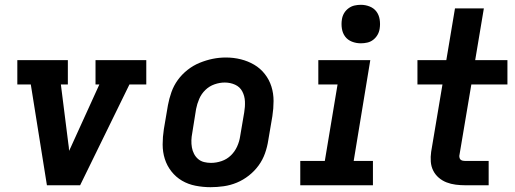

<svg xmlns="http://www.w3.org/2000/svg" viewBox="-20 -770 2140 798"><path d="M175 0 108 -419H52V-520H262V-419H233L264 -173Q265 -166 266 -158.5Q267 -151 267 -143Q271 -151 274.5 -158.5Q278 -166 281 -173L393 -419H377V-520H588V-419H518L313 0Z M855 8Q824 8 793 2Q762 -4 736.5 -19Q711 -34 692.5 -57.5Q674 -81 665 -109.5Q656 -138 656 -169.5Q656 -201 661 -233L678 -333Q683 -360 692.5 -387Q702 -414 719 -437.5Q736 -461 759.5 -479.5Q783 -498 810 -509Q837 -520 864 -525.5Q891 -531 919 -531Q951 -531 981 -523.5Q1011 -516 1036.5 -501Q1062 -486 1080.5 -462.5Q1099 -439 1108 -410.5Q1117 -382 1117 -350.5Q1117 -319 1112 -287L1095 -187Q1091 -160 1081.5 -133Q1072 -106 1055 -82.5Q1038 -59 1014.5 -40.5Q991 -22 964.5 -11Q938 0 910 4Q882 8 855 8ZM857 -93Q879 -93 901 -100.5Q923 -108 939.5 -124Q956 -140 965.5 -161Q975 -182 978 -203L995 -303Q999 -326 998 -348.5Q997 -371 987 -390Q977 -409 957 -418Q937 -427 914 -427Q893 -427 871.5 -419.5Q850 -412 833.5 -396Q817 -380 808 -359Q799 -338 795 -317L779 -217Q776 -202 775.5 -187Q775 -172 777.5 -157.5Q780 -143 786.5 -130.5Q793 -118 803.5 -109Q814 -100 828 -96.5Q842 -93 857 -93Z M1228 0V-101H1330L1383 -419H1303V-520H1519L1450 -101H1530V0ZM1480 -590Q1460 -590 1442.5 -597Q1425 -604 1414.5 -618Q1404 -632 1401 -651Q1398 -670 1401 -689Q1403 -703 1410 -715Q1417 -727 1428.5 -735.5Q1440 -744 1453 -747Q1466 -750 1480 -750Q1499 -750 1516.5 -743Q1534 -736 1544.5 -722Q1555 -708 1558 -689Q1561 -670 1558 -651Q1556 -637 1549 -625Q1542 -613 1531 -604.5Q1520 -596 1506.5 -593Q1493 -590 1480 -590Z M1914 0Q1894 0 1874 -2.5Q1854 -5 1836 -12Q1818 -19 1803.5 -31.5Q1789 -44 1780.5 -61Q1772 -78 1770.5 -98Q1769 -118 1772 -139L1819 -419H1715V-520H1835L1871 -735H1991L1955 -520H2089V-419H1939L1889 -122Q1889 -117 1890.5 -112.5Q1892 -108 1895.5 -105.5Q1899 -103 1904 -102Q1909 -101 1914 -101H2011V0Z"/></svg>

Font: Iosevka Etoile Oblique
Style: Bold
Weight: 700
Italic angle: -9°
Designer: Belleve Invis
Foundry: Belleve Invis
Version: Version 15.5.2; ttfautohint (v1.8.4)